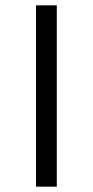

<svg xmlns="http://www.w3.org/2000/svg" viewBox="-20 -700 347 720"><path d="M115 -680H193V0H115Z"/></svg>

Font: Martel Sans Light
Style: Regular
Weight: 300
Designer: Dan Reynolds and Mathieu Réguer
Foundry: Dan Reynolds and Mathieu Réguer
Version: Version 1.002; ttfautohint (v1.1) -l 5 -r 5 -G 72 -x 0 -D la